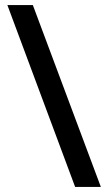

<svg xmlns="http://www.w3.org/2000/svg" viewBox="-20 -734 424 754"><path d="M109 -714 376 0H275L9 -714Z"/></svg>

Font: Noto Sans Tangsa Medium
Style: Regular
Weight: 500
Version: Version 1.504